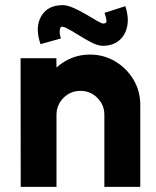

<svg xmlns="http://www.w3.org/2000/svg" viewBox="-20 -726 605 746"><path d="M525 -318V0H385.5V-280Q385.5 -318.5 358.2 -345.8Q331 -373 292.5 -373Q254 -373 226.8 -345.8Q199.5 -318.5 199.5 -280V0H60.5L60 -500H199L199.5 -463.5Q225 -487 258.2 -500.5Q291.5 -514 329 -514Q383 -514 427.5 -487.5Q472 -461 498.5 -416.8Q525 -372.5 525 -318ZM379.5 -548Q360.5 -548 334.5 -561.5Q308.5 -575 282.8 -591.2Q257 -607.5 238.2 -617Q219.5 -626.5 215 -618.5Q208 -605 216.5 -576.5L137.5 -554.5Q115 -618.5 139.8 -662.2Q164.5 -706 223.5 -706Q241.5 -706 265.8 -695.2Q290 -684.5 314.2 -670.2Q338.5 -656 356.8 -645.2Q375 -634.5 381 -634.5Q396 -634.5 393.5 -648.2Q391 -662 386 -676L467 -702Q481.5 -657.5 474 -622.8Q466.5 -588 441.8 -568Q417 -548 379.5 -548Z"/></svg>

Font: Urbanist ExtraBold
Style: Regular
Weight: 800
Designer: Corey Hu
Foundry: Corey Hu
Version: Version 1.330; ttfautohint (v1.8.4.7-5d5b)